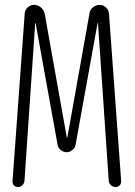

<svg xmlns="http://www.w3.org/2000/svg" viewBox="-20 -750 540 770"><path d="M51.8 0Q42 0 35.6 -6.8Q29.3 -13.7 30.3 -24.4L79.1 -695.3Q80.1 -710 90.8 -720.2Q101.6 -730.5 116.7 -730.5Q131.8 -730.5 144 -720.2Q156.2 -710 159.2 -695.3L248 -198.2H249H250L338.9 -696.3Q340.8 -710.9 353 -720.7Q365.2 -730.5 379.9 -730.5Q393.6 -730.5 404.8 -720.2Q416 -710 417 -696.3L465.8 -25.4Q466.8 -14.6 460.4 -7.3Q454.1 0 443.4 0Q432.6 0 424.8 -7.3Q417 -14.6 416 -25.4L373 -656.2Q373 -657.2 372.1 -657.2Q371.1 -657.2 371.1 -656.2L283.2 -169.9Q281.2 -157.2 270.5 -148.4Q259.8 -139.6 247.1 -139.6Q234.4 -139.6 223.6 -148.4Q212.9 -157.2 210.9 -169.9L123 -656.2Q123 -657.2 122.1 -657.2Q121.1 -657.2 121.1 -656.2L78.1 -24.4Q77.1 -14.6 69.8 -7.3Q62.5 0 51.8 0Z"/></svg>

Font: Rounded-X Mgen+ 2m light
Style: Regular
Weight: 200
Designer: [Source Han Sans]
Ryoko NISHIZUKA  (kana & ideographs); Paul D. Hunt (Latin, Greek & Cyrillic); Wenlong ZHANG  (bopomofo
Version: Version 1.059.20150602